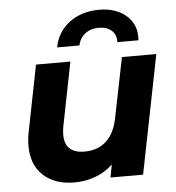

<svg xmlns="http://www.w3.org/2000/svg" viewBox="-54 -810 795 868"><g transform="rotate(-5 343.5 -376.0)"><path d="M668 -538 561 0H413L424 -58Q389 -25 344 -8.5Q299 8 249 8Q161 8 108.5 -40Q56 -88 56 -175Q56 -208 63 -240L122 -538H278L221 -250Q217 -231 217 -211Q217 -127 307 -127Q366 -127 404.5 -161.5Q443 -196 457 -265L512 -538ZM428 -760Q505 -760 552 -718Q599 -676 593 -607H497Q499 -640 477.5 -659.5Q456 -679 419 -679Q382 -679 357 -659.5Q332 -640 325 -607H224Q237 -677 292.5 -718.5Q348 -760 428 -760Z"/></g></svg>

Font: Idrija
Style: Bold Italic
Weight: 700
Italic angle: -11.3°
Designer: Julieta Ulanovsky
Foundry: Julieta Ulanovsky
Version: Version 7.200